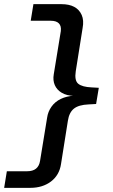

<svg xmlns="http://www.w3.org/2000/svg" viewBox="-78 -725 542 925"><path d="M-58 180 -45 100H53Q80 100 95.5 87.5Q111 75 115 50L149 -158Q153 -187 170 -211Q187 -235 215 -248.5Q243 -262 280 -264L279 -263Q243 -264 219.5 -278Q196 -292 186 -315Q176 -338 181 -367L215 -575Q218 -600 205.5 -612.5Q193 -625 167 -625H70L83 -705H218Q255 -705 279.5 -692Q304 -679 315.5 -653Q327 -627 320 -590L287 -382Q280 -337 299 -321.5Q318 -306 363 -304L398 -302L385 -224L349 -222Q301 -220 278 -201.5Q255 -183 249 -143L216 65Q208 119 167.5 149.5Q127 180 68 180Z"/></svg>

Font: Nunito Sans 10pt Expanded Medium
Style: Italic
Weight: 500
Width: 7
Italic angle: -9°
Designer: Vernon Adams
Foundry: Vernon Adams
Version: Version 3.101;gftools[0.9.27]